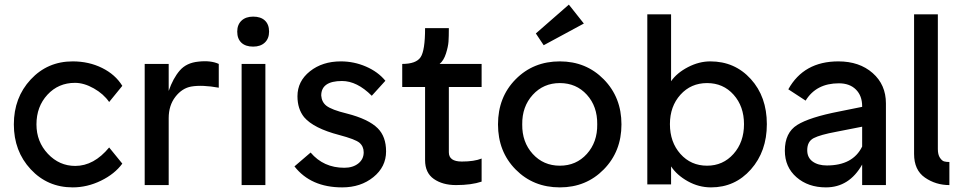

<svg xmlns="http://www.w3.org/2000/svg" viewBox="-20 -802 4178 832"><path d="M295 10Q186 10 113 -68.5Q40 -147 40 -263Q40 -379 113 -457.5Q186 -536 295 -536Q365 -536 422.5 -507.5Q480 -479 510 -430L453 -360Q429 -395 386.5 -419Q344 -443 305 -443Q233 -443 185.5 -391.5Q138 -340 138 -263Q138 -188 187.5 -135.5Q237 -83 306 -83Q387 -83 453 -163L510 -93Q477 -48 417.5 -19Q358 10 295 10Z M607 0V-525H711V-408Q730 -463 759 -496.5Q788 -530 840 -535Q893 -541 928 -525V-422Q856 -435 809 -427Q769 -420 740 -382.5Q711 -345 711 -290V0Z M1027 0V-525H1130V0ZM1008 -665Q1008 -695 1026.5 -712.5Q1045 -730 1077 -730Q1110 -730 1128 -713Q1146 -696 1146 -665Q1146 -635 1127.5 -617.5Q1109 -600 1077 -600Q1044 -600 1026 -617Q1008 -634 1008 -665Z M1463 10Q1327 10 1256 -81L1326 -141Q1382 -75 1472 -75Q1509 -75 1532.5 -93.5Q1556 -112 1556 -142Q1556 -168 1537 -184Q1518 -199 1450 -217Q1339 -246 1298 -294Q1269 -330 1269 -385Q1269 -450 1323 -493Q1377 -536 1457 -536Q1514 -536 1566 -513.5Q1618 -491 1650 -452L1591 -387Q1527 -451 1462 -451Q1372 -451 1372 -388Q1374 -360 1394 -344Q1417 -326 1483 -310Q1577 -286 1617 -246Q1653 -210 1653 -146Q1653 -79 1598 -34.5Q1543 10 1463 10Z M2067 -15Q2023 0 1956 0Q1898 0 1860 -26.5Q1822 -53 1822 -108V-425H1723V-525Q1783 -525 1802.5 -554Q1822 -583 1822 -680H1925Q1925 -643 1923.5 -621.5Q1922 -600 1912.5 -570Q1903 -540 1885 -525H2067V-425H1925V-142Q1925 -102 1981 -102Q2035 -102 2067 -115Z M2406 10Q2291 10 2214.5 -67.5Q2138 -145 2138 -263Q2138 -381 2214.5 -458.5Q2291 -536 2406 -536Q2520 -536 2596.5 -458Q2673 -380 2673 -263Q2673 -146 2596.5 -68Q2520 10 2406 10ZM2243 -263Q2242 -186 2288.5 -135Q2335 -84 2406 -84Q2477 -84 2523 -135Q2569 -186 2568 -263Q2569 -341 2523 -391.5Q2477 -442 2406 -442Q2335 -442 2288.5 -391Q2242 -340 2243 -263ZM2302 -657 2445 -782 2510 -700 2336 -606Z M3061 10Q3008 10 2960.5 -16.5Q2913 -43 2888 -81V-3H2785V-740H2888V-450Q2913 -486 2961 -511Q3009 -536 3058 -536Q3164 -536 3233.5 -459.5Q3303 -383 3303 -264Q3303 -146 3234 -68Q3165 10 3061 10ZM2883 -264Q2883 -186 2928.5 -135Q2974 -84 3044 -84Q3113 -84 3158.5 -135Q3204 -186 3204 -264Q3204 -341 3159 -391.5Q3114 -442 3044 -442Q2974 -442 2928.5 -391.5Q2883 -341 2883 -264Z M3716 -342Q3716 -387 3689 -414Q3662 -441 3615 -441Q3517 -441 3471 -366L3396 -415Q3463 -536 3613 -536Q3704 -536 3761.5 -485.5Q3819 -435 3819 -354V0H3716V-89Q3660 10 3559 10Q3482 10 3431.5 -34Q3381 -78 3381 -149Q3381 -227 3434.5 -260.5Q3488 -294 3617 -319L3716 -339ZM3478 -151Q3478 -119 3501.5 -102Q3525 -85 3563 -85Q3676 -85 3716 -167V-253L3604 -231Q3534 -218 3506 -203.5Q3478 -189 3478 -151Z M3941 -135V-740H4044V-156Q4044 -132 4053 -118.5Q4062 -105 4071.5 -102.5Q4081 -100 4094 -100V0Q4035 0 3988 -32.5Q3941 -65 3941 -135Z"/></svg>

Font: Easer Grotesk
Style: Regular
Weight: 400
Designer: Boardeaser, Bonnie Shaver-Troup, Thomas Jockin
Foundry: Lexend
Version: Version 1.008;Glyphs 3.1.2 (3151)